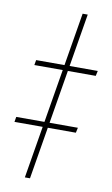

<svg xmlns="http://www.w3.org/2000/svg" viewBox="-114 -785 486 830"><g transform="rotate(10 129.0 -370.0)"><path d="M202.1 -740.2 79.1 0H56.6L179.7 -740.2ZM-29.3 -228.5 -25.4 -251H245.1L240.2 -228.5ZM12.7 -485.4 16.6 -507.8H287.1L282.2 -485.4Z"/></g></svg>

Font: Inter Tight Thin
Style: Italic
Weight: 250
Italic angle: -9.39999°
Designer: Rasmus Andersson
Foundry: rsms
Version: Version 3.004